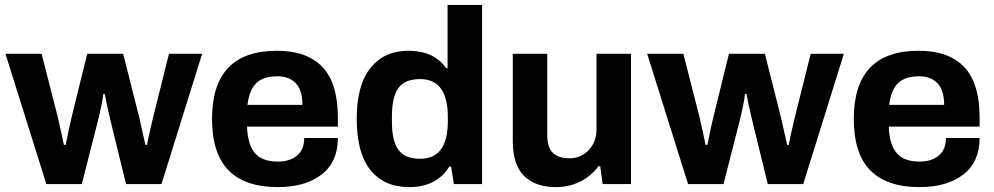

<svg xmlns="http://www.w3.org/2000/svg" viewBox="-20 -743 4012 775"><path d="M167 0 2 -525.9H147.9L213.9 -268.1Q219.2 -245.6 227.8 -205.1Q236.3 -164.6 237.8 -158.2H245.1Q257.8 -222.2 269 -270L332 -525.9H477.1L542 -269Q546.4 -251 566.9 -158.2H573.2Q579.1 -191.4 597.2 -266.1L662.1 -525.9H795.9L631.8 0H488.8L431.2 -234.9Q410.2 -321.3 402.8 -363.8H397Q392.6 -322.3 370.1 -234.9L310.1 0Z M1101.1 12.2Q969.2 12.2 902.6 -55.4Q835.9 -123 835.9 -263.2Q835.9 -538.1 1097.7 -538.1Q1219.7 -538.1 1281.7 -472.4Q1343.8 -406.7 1343.8 -268.1V-231.9H977.1Q979.5 -160.6 1008.5 -125.7Q1037.6 -90.8 1101.1 -90.8Q1150.4 -90.8 1179.2 -115.2Q1208 -139.6 1208 -186H1343.8Q1343.8 -89.4 1278.1 -38.6Q1212.4 12.2 1101.1 12.2ZM979 -319.8H1200.7Q1200.7 -378.4 1174.1 -406.7Q1147.5 -435.1 1099.6 -435.1Q1042.5 -435.1 1014.2 -407Q985.8 -378.9 979 -319.8Z M1631.8 12.2Q1530.8 12.2 1475.3 -56.4Q1419.9 -125 1419.9 -264.2Q1419.9 -400.4 1475.8 -469.2Q1531.7 -538.1 1627 -538.1Q1732.4 -538.1 1780.8 -467.8H1786.6V-723.1H1925.8V0H1812L1800.8 -70.8H1793.9Q1742.2 12.2 1631.8 12.2ZM1675.8 -102.1Q1787.6 -102.1 1787.6 -252.9V-271Q1787.6 -423.8 1675.8 -423.8Q1614.3 -423.8 1588.1 -387.7Q1562 -351.6 1562 -273.9V-251Q1562 -174.3 1588.1 -138.2Q1614.3 -102.1 1675.8 -102.1Z M2223.6 12.2Q2140.6 12.2 2095.2 -33Q2049.8 -78.1 2049.8 -173.8V-525.9H2189V-196.8Q2189 -147.5 2211.9 -125.7Q2234.9 -104 2278.8 -104Q2325.2 -104 2356.4 -137.2Q2387.7 -170.4 2387.7 -220.2V-525.9H2526.9V0H2412.6L2402.8 -71.8H2395.5Q2366.7 -32.7 2322.5 -10.3Q2278.3 12.2 2223.6 12.2Z M2757.3 0 2592.3 -525.9H2738.3L2804.2 -268.1Q2809.6 -245.6 2818.1 -205.1Q2826.7 -164.6 2828.1 -158.2H2835.4Q2848.1 -222.2 2859.4 -270L2922.4 -525.9H3067.4L3132.3 -269Q3136.7 -251 3157.2 -158.2H3163.6Q3169.4 -191.4 3187.5 -266.1L3252.4 -525.9H3386.2L3222.2 0H3079.1L3021.5 -234.9Q3000.5 -321.3 2993.2 -363.8H2987.3Q2982.9 -322.3 2960.4 -234.9L2900.4 0Z M3691.4 12.2Q3559.6 12.2 3492.9 -55.4Q3426.3 -123 3426.3 -263.2Q3426.3 -538.1 3688 -538.1Q3810.1 -538.1 3872.1 -472.4Q3934.1 -406.7 3934.1 -268.1V-231.9H3567.4Q3569.8 -160.6 3598.9 -125.7Q3627.9 -90.8 3691.4 -90.8Q3740.7 -90.8 3769.5 -115.2Q3798.3 -139.6 3798.3 -186H3934.1Q3934.1 -89.4 3868.4 -38.6Q3802.7 12.2 3691.4 12.2ZM3569.3 -319.8H3791Q3791 -378.4 3764.4 -406.7Q3737.8 -435.1 3689.9 -435.1Q3632.8 -435.1 3604.5 -407Q3576.2 -378.9 3569.3 -319.8Z"/></svg>

Font: Archivo
Style: Bold
Weight: 700
Designer: Hector Gatti
Foundry: Omnibus-Type
Version: Version 2.001